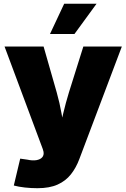

<svg xmlns="http://www.w3.org/2000/svg" viewBox="-20 -784 665 1011"><path d="M52.7 192.9 86.4 51.3 123.5 56.6Q152.3 63 172.9 59.1Q193.4 55.2 202.9 43.5Q212.4 31.7 209 14.2L205.1 0.5L3.9 -539.1H209.5L278.8 -296.9Q294.4 -241.7 304.2 -185.5Q314 -129.4 327.1 -64.5H286.6Q299.3 -129.4 312.7 -186Q326.2 -242.7 342.8 -296.9L418.9 -539.1H621.6L397.9 53.2Q380.9 99.1 353.5 133.8Q326.2 168.5 283.7 187.7Q241.2 207 177.2 207Q144 207 111.1 203.4Q78.1 199.7 52.7 192.9ZM243.2 -605 317.9 -764.2H488.3L372.1 -605Z"/></svg>

Font: Inter 18pt Black
Style: Regular
Weight: 900
Designer: Rasmus Andersson
Foundry: rsms
Version: Version 4.001;git-66647c0bb